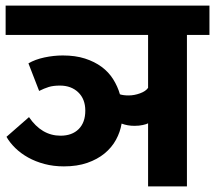

<svg xmlns="http://www.w3.org/2000/svg" viewBox="-30 -662 764 682"><path d="M273 -269Q273 -310 248 -334Q223 -358 183 -358Q159 -358 143 -353Q127 -348 109 -339L71 -437Q95 -451 128 -458Q161 -465 193 -465Q238 -465 272 -454Q306 -443 331 -424.5Q356 -406 372 -380.5Q388 -355 396 -327Q408 -323 427 -323Q447 -323 467.5 -330.5Q488 -338 496 -350V-538H-10V-642H714V-538H634V0H496V-224Q491 -221 477.5 -218Q464 -215 448 -215Q423 -215 402 -223Q397 -193 382 -165.5Q367 -138 341.5 -117Q316 -96 280 -83.5Q244 -71 197 -71Q160 -71 128 -79.5Q96 -88 70 -102.5Q44 -117 24.5 -136Q5 -155 -7 -176L73 -246Q118 -180 185 -180Q226 -180 249.5 -203.5Q273 -227 273 -269Z"/></svg>

Font: Mukta ExtraBold
Style: Regular
Weight: 800
Designer: Girish Dalvi and Yashodeep Gholap
Foundry: Ek Type
Version: Version 2.538;PS 1.002;hotconv 16.6.51;makeotf.lib2.5.65220;